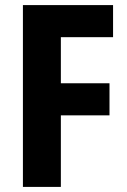

<svg xmlns="http://www.w3.org/2000/svg" viewBox="-20 -734 497 754"><path d="M219 0V-281H410V-407H219V-588H424V-714H70V0Z"/></svg>

Font: Noto Sans Bengali Condensed
Style: Bold
Weight: 700
Width: 3
Designer: Joana Ranito - Universal Thirst; Jelle Bosma - Monotype Design Team
Foundry: Universal Thirst ehf.
Version: Version 3.000